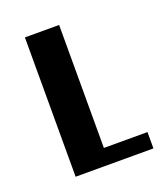

<svg xmlns="http://www.w3.org/2000/svg" viewBox="-87 -469 450 530"><g transform="rotate(-20 137.5 -204.5)"><path d="M274.9 -48H146.8V-409.3H46.3V0H274.9Z"/></g></svg>

Font: Gidugu
Style: Regular
Weight: 400
Designer: Purushoth Kumar Guthula
Foundry: Silicon Andhra, USA.
Version: Version 1.0.5; ttfautohint (v1.2.25-373a) -l 7 -r 28 -G 50 -